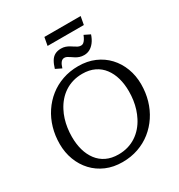

<svg xmlns="http://www.w3.org/2000/svg" viewBox="-231 -1166 1241 1330"><g transform="rotate(-30 390.0 -501.0)"><path d="M360 10Q288 10 230 -15Q172 -40 130.5 -84.5Q89 -129 66.5 -188.5Q44 -248 44 -316Q44 -383 61.5 -443.5Q79 -504 112.5 -554.5Q146 -605 192.5 -642Q239 -679 297.5 -699.5Q356 -720 424 -720Q496 -720 554 -695Q612 -670 653.5 -625.5Q695 -581 717.5 -521.5Q740 -462 740 -394Q740 -327 722.5 -266.5Q705 -206 671.5 -155.5Q638 -105 591.5 -68Q545 -31 486.5 -10.5Q428 10 360 10ZM422 -660Q381 -660 345.5 -649.5Q310 -639 280.5 -619.5Q251 -600 227.5 -573Q204 -546 187 -513Q172 -485 162 -453Q152 -421 147 -386.5Q142 -352 142 -316Q142 -259 155.5 -211Q169 -163 196.5 -126.5Q224 -90 265.5 -70Q307 -50 362 -50Q403 -50 438.5 -60.5Q474 -71 503.5 -90.5Q533 -110 556.5 -137Q580 -164 597 -197Q612 -226 622 -257.5Q632 -289 637 -323.5Q642 -358 642 -394Q642 -451 628.5 -499Q615 -547 587.5 -583.5Q560 -620 518.5 -640Q477 -660 422 -660ZM500 -765Q480 -765 464 -770.5Q448 -776 435.5 -784Q423 -792 412 -799.5Q401 -807 391 -812.5Q381 -818 370 -818Q353 -818 341.5 -803.5Q330 -789 322 -761L275 -784Q285 -818 298.5 -840.5Q312 -863 332.5 -874Q353 -885 382 -885Q401 -885 416.5 -879.5Q432 -874 444.5 -866.5Q457 -859 468 -851.5Q479 -844 490 -838.5Q501 -833 514 -833Q525 -833 533.5 -839.5Q542 -846 550 -858.5Q558 -871 565 -889L612 -866Q601 -833 584 -810.5Q567 -788 546 -776.5Q525 -765 500 -765ZM323 -1012H613L601 -947H311Z"/></g></svg>

Font: Roboto Serif 20pt
Style: Italic
Weight: 400
Italic angle: -10°
Designer: Greg Gazdowicz
Foundry: Commercial Type
Version: Version 1.008